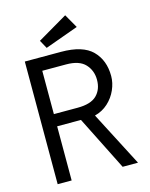

<svg xmlns="http://www.w3.org/2000/svg" viewBox="-118 -867 737 942"><g transform="rotate(-15 250.0 -395.5)"><path d="M56 0V-623H240Q350 -623 398.5 -574Q447 -525 447 -445Q447 -410 431.5 -375Q416 -340 387.5 -314Q359 -288 320 -278L464 0H386L248 -275H127V0ZM127 -337H248Q315 -337 345 -366.5Q375 -396 375 -445Q375 -492 345 -524.5Q315 -557 248 -557H127ZM177 -660 154 -702 306 -791 346 -721Z"/></g></svg>

Font: Ligconsolata
Style: Regular
Weight: 400
Monospace: yes
Designer: Raph Levien, Cyreal, Brenton Simpson
Foundry: Raph Levien, Cyreal, Google
Version: Version 3.001; ttfautohint (v1.8.2.53-6de2)